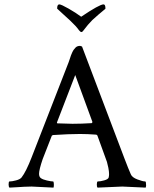

<svg xmlns="http://www.w3.org/2000/svg" viewBox="-20 -858 708 881"><path d="M352.5 -781.2Q436.5 -837.9 455.1 -837.9Q463.9 -837.9 463.9 -818.4Q463.9 -817.4 455.1 -810.5Q446.3 -803.7 431.2 -790.5Q416 -777.3 403.3 -765.6Q383.8 -746.1 363.3 -718.8Q358.4 -710.9 352.5 -710.9Q349.6 -710.9 342.8 -718.8Q329.1 -738.3 301.8 -763.7Q288.1 -776.4 267.1 -795.4Q246.1 -814.5 242.2 -818.4Q242.2 -837.9 252 -837.9Q260.7 -837.9 294.9 -818.4Q329.1 -798.8 352.5 -781.2ZM356.4 -644.5 551.8 -128.9Q569.3 -83 580.1 -58.6Q585.9 -43.9 610.4 -34.7Q634.8 -25.4 646.5 -25.4Q650.4 -25.4 650.4 -6.8Q650.4 -2.9 648.4 2.9Q550.8 -2 541 -2Q540 -2 427.7 2.9Q423.8 -1 424.3 -13.2Q424.8 -25.4 428.7 -25.4Q440.4 -25.4 458 -30.3Q475.6 -35.2 478.5 -43Q480.5 -50.8 480.5 -58.6Q480.5 -71.3 477.1 -88.4Q473.6 -105.5 470.7 -115.2L466.8 -126L426.8 -236.3Q423.8 -240.2 420.9 -240.2Q382.8 -243.2 346.7 -243.2Q295.9 -243.2 222.7 -238.3L217.8 -235.4L175.8 -127.9Q159.2 -79.1 159.2 -60.5Q159.2 -46.9 167 -41Q175.8 -34.2 195.3 -29.8Q214.8 -25.4 223.6 -25.4Q226.6 -25.4 227.1 -13.7Q227.5 -2 225.6 2.9Q127.9 -2 125 -2Q105.5 -2 90.8 -1Q76.2 0 58.1 1Q40 2 23.4 2.9Q19.5 -1 19.5 -11.7Q19.5 -25.4 23.4 -25.4Q35.2 -25.4 53.7 -30.3Q72.3 -35.2 79.1 -43.9Q99.6 -70.3 125 -135.7L294.9 -572.3Q296.9 -577.1 300.3 -587.9Q303.7 -598.6 305.7 -604Q307.6 -609.4 311.5 -617.7Q315.4 -626 318.4 -629.9Q321.3 -633.8 325.7 -638.7Q330.1 -643.6 335.4 -645.5Q340.8 -647.5 347.7 -647.5ZM243.2 -292Q293.9 -290 312.5 -290Q355.5 -290 401.4 -293L404.3 -297.9L325.2 -513.7L241.2 -295.9Q241.2 -292 243.2 -292Z"/></svg>

Font: Crimson Text
Style: Regular
Weight: 400
Version: Version 0.13